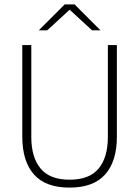

<svg xmlns="http://www.w3.org/2000/svg" viewBox="-20 -844 634 874"><path d="M296.5 10Q187.5 10 134.5 -50Q81.5 -110 81.5 -221.5V-639H122.5V-221Q122.5 -127.5 164.8 -76.8Q207 -26 296.5 -26Q387 -26 429 -76.8Q471 -127.5 471 -221V-639H512V-221.5Q512 -110 458.8 -50Q405.5 10 296.5 10ZM274.5 -824H319.5L436.5 -707V-706H399L298.5 -798.5H295.5L195 -706H157.5V-707Z"/></svg>

Font: Anek Bangla ExtraLight
Style: Regular
Weight: 250
Designer: Sulekha Rajkumar (Bangla), Yesha Goshar (Latin)
Foundry: Ek Type
Version: Version 1.003